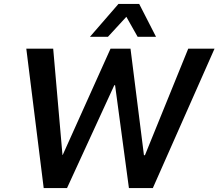

<svg xmlns="http://www.w3.org/2000/svg" viewBox="-20 -951 1105 971"><path d="M201 0 113 -705H249L296 -167H297L539 -705H640L708 -166H713L932 -705H1065L753 0H632L562 -520H558L319 0ZM435 -765 579 -931H684L769 -765H676L619 -866L526 -765Z"/></svg>

Font: Nunito Sans 7pt SemiCondensed
Style: Bold Italic
Weight: 700
Width: 4
Italic angle: -9°
Designer: Vernon Adams
Foundry: Vernon Adams
Version: Version 3.101;gftools[0.9.27]